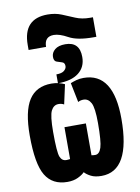

<svg xmlns="http://www.w3.org/2000/svg" viewBox="-103 -1026 805 1104"><g transform="rotate(-10 300.0 -474.0)"><path d="M111 -776H213Q213 -836 268 -836Q301 -836 349 -809.5Q397 -783 491 -783H508V-897H491Q444 -897 407.5 -912.5Q371 -928 334.5 -943Q298 -958 253 -958Q111 -958 111 -805ZM244 -558Q323 -558 365.5 -591Q408 -624 408 -683Q408 -772 324 -772Q284 -772 263 -754.5Q242 -737 242 -712Q242 -688 257.5 -682.5Q273 -677 288.5 -672.5Q304 -668 304 -648Q304 -634 290 -622Q276 -610 244 -610ZM200 10Q236 10 262 -2.5Q288 -15 301 -29Q313 -15 337 -2.5Q361 10 399 10Q568 10 568 -294Q568 -563 394 -563Q370 -563 351 -557.5Q332 -552 317 -546L340 -432Q354 -440 372 -440Q400 -440 415.5 -411Q431 -382 431 -293Q431 -186 419.5 -150.5Q408 -115 384 -115Q374 -115 362 -117V-303H237V-117Q225 -115 215 -115Q190 -115 179 -141.5Q168 -168 168 -287Q168 -382 183 -411Q198 -440 226 -440Q244 -440 258 -432L283 -546Q268 -553 249 -558Q230 -563 206 -563Q117 -563 74.5 -497Q32 -431 32 -290Q32 -124 72.5 -57Q113 10 200 10Z"/></g></svg>

Font: Noto Sans Mono Extra
Style: Regular
Weight: 800
Designer: Monotype Design Team
Foundry: Monotype Imaging Inc.
Version: Version 1.900